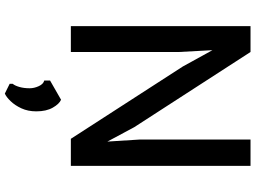

<svg xmlns="http://www.w3.org/2000/svg" viewBox="-151 -632 1056 794"><g transform="rotate(90 377.0 -235.0)"><path d="M88 0V-743H195L506 -262L565.5 -151L557 -285V-743H666V0H554L255 -463L187.5 -585.5L195 -447V0ZM367 273 326.5 253V240.5Q334 232 339.5 213.2Q345 194.5 345 170.5Q345 151.5 336.2 132.5Q327.5 113.5 313 110V86L392.5 40.5Q410 48 425.2 74.8Q440.5 101.5 440.5 143Q440.5 177.5 428 204.5Q415.5 231.5 398.2 249.2Q381 267 367 273Z"/></g></svg>

Font: Merriweather Sans
Style: Regular
Weight: 400
Designer: Eben Sorkin
Foundry: Eben Sorkin
Version: Version 1.008; ttfautohint (v1.7.19-72a1) -l 8 -r 50 -G 200 